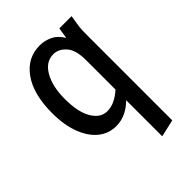

<svg xmlns="http://www.w3.org/2000/svg" viewBox="-211 -622 921 921"><g transform="rotate(-45 249.0 -162.0)"><path d="M42 -252Q42 -380 93.5 -452Q145 -524 229 -524Q263 -524 294 -509Q325 -494 345 -459L354 -515H437L430 -471Q426 -449 425.5 -431Q425 -413 425 -392V180L337 200V-45Q313 -20 282 -5Q251 10 216 10Q165 10 126 -21.5Q87 -53 64.5 -112Q42 -171 42 -252ZM133 -257Q133 -167 162 -119Q191 -71 236 -71Q263 -71 288.5 -83.5Q314 -96 337 -117V-317Q337 -386 309 -417Q281 -448 246 -448Q194 -448 163.5 -394.5Q133 -341 133 -257Z"/></g></svg>

Font: Radio Canada Condensed
Style: Regular
Weight: 400
Width: 3
Designer: Charles Daoud, Etienne Aubert Bonn, Alexandre Saumier Demers, Jacques Le Bailly
Foundry: Radio-Canada
Version: Version 2.104; ttfautohint (v1.8.4.7-5d5b);gftools[0.9.28.de